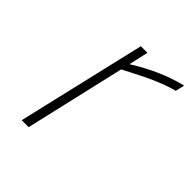

<svg xmlns="http://www.w3.org/2000/svg" viewBox="-149 -606 703 703"><g transform="rotate(45 202.0 -255.0)"><path d="M73 0 190 -500H224L207 -424Q307 -487 404 -510L396 -475Q332 -459 232 -406L199 -389L109 0Z"/></g></svg>

Font: Titillium Web ExtraLight
Style: Italic
Weight: 275
Italic angle: -13°
Version: Version 1.002;PS 57.000;hotconv 1.0.70;makeotf.lib2.5.55311